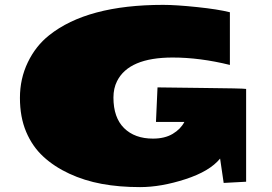

<svg xmlns="http://www.w3.org/2000/svg" viewBox="-20 -743 1113 785"><path d="M919.9 -477.5Q797.4 -507.8 686 -507.8Q506.8 -507.8 458.5 -411.1Q443.8 -381.8 443.8 -344.2Q443.8 -262.2 487.3 -219.2Q530.8 -176.3 605.5 -176.3Q653.8 -176.3 686.3 -195.8Q718.8 -215.3 733.9 -244.6H617.7L624 -385.7Q627.9 -385.3 801.5 -383.5Q975.1 -381.8 986.3 -379.4V0L894.5 4.9L879.9 -94.7Q837.4 -42.5 737.8 -10.3Q638.2 22 552.7 22Q467.3 22 396 8.8Q324.7 -4.4 263.2 -33Q201.7 -61.5 157 -102.8Q112.3 -144 86.9 -204.1Q61.5 -264.2 61.5 -342.8Q61.5 -421.4 93.8 -488.3Q126 -555.2 180.7 -598.6Q336.4 -723.1 647 -723.1Q699.2 -723.1 785.4 -714.1Q871.6 -705.1 919.9 -692.9Z"/></svg>

Font: Seymour One
Style: Book
Weight: 400
Designer: vernon adams
Foundry: vernon adams
Version: Version 1.000; ttfautohint (v0.93) -l 8 -r 50 -G 200 -x 0 -w